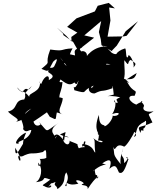

<svg xmlns="http://www.w3.org/2000/svg" viewBox="-20 -1222 1090 1330"><path d="M325 -413C386 -384 355 -389 383 -480C299 -426 319 -471 417 -428C364 -447 411 -488 415 -541C360 -565 327 -523 391 -549C393 -584 407 -591 413 -653C357 -647 444 -686 366 -695C421 -660 453 -616 495 -651C515 -627 510 -646 525 -664C496 -575 484 -651 495 -597C601 -567 533 -591 629 -629C603 -590 611 -624 629 -660C603 -626 618 -624 604 -620C587 -615 593 -572 636 -575C700 -606 673 -580 760 -611C755 -622 761 -651 768 -567C685 -542 729 -569 813 -548C759 -525 808 -537 798 -471C824 -542 771 -485 770 -529C798 -505 759 -423 753 -431C834 -459 801 -408 758 -421C769 -423 744 -361 705 -347C705 -366 667 -336 665 -426C622 -314 674 -294 666 -283C642 -303 678 -315 659 -249C716 -250 691 -211 625 -266C643 -248 631 -232 640 -166C627 -166 632 -216 551 -225C541 -182 581 -228 569 -245C538 -225 591 -164 585 -202C511 -208 534 -175 517 -215C531 -227 452 -242 463 -250C463 -188 396 -243 421 -284C494 -261 433 -271 395 -291C453 -312 431 -322 424 -247C376 -309 355 -307 334 -221C330 -221 399 -324 363 -262C371 -289 297 -310 387 -372C281 -300 321 -305 252 -373C284 -363 225 -327 212 -380C244 -401 274 -422 305 -444ZM120 -413C120 -413 97 -370 128 -392C111 -431 154 -338 139 -329C161 -295 181 -326 197 -321C184 -245 84 -245 113 -230C61 -210 112 -288 161 -303C120 -211 152 -200 142 -230C107 -173 84 -122 85 -199C146 -103 114 -88 106 -134C110 -158 113 -123 151 -147C209 -171 197 -149 277 -169C295 -185 301 -198 301 -129C283 -116 241 -124 256 -120C273 -97 246 -39 244 -96C282 -54 263 23 228 40C321 30 250 -7 329 22C283 59 263 60 286 67C346 102 347 36 311 77C354 26 312 63 365 38C348 70 372 55 378 88C446 39 414 6 439 -28C474 30 410 71 441 67C440 13 434 75 523 50C477 10 550 29 561 48C513 70 597 48 587 88C645 -5 679 -10 653 14C639 37 669 -12 643 -10C620 -82 670 -85 593 -83C610 -81 646 -29 627 -38C703 -105 747 -69 688 -90C749 -134 757 -105 737 -52C786 -96 789 -54 804 -27C833 -13 846 -51 870 -120C827 -139 898 -145 840 -92C843 -157 804 -118 834 -198C829 -176 808 -129 816 -85C755 -161 778 -144 764 -205C783 -158 775 -240 838 -207C849 -198 906 -291 908 -304C910 -318 940 -282 907 -274C938 -317 912 -346 982 -379C999 -406 994 -334 973 -332C976 -289 961 -348 953 -301C926 -361 947 -330 1036 -374C998 -457 1003 -415 1050 -457C1040 -441 951 -444 978 -488C976 -508 937 -529 968 -520C869 -479 934 -464 938 -493C872 -510 852 -566 912 -558C937 -613 904 -566 859 -659C906 -618 832 -702 808 -682C841 -645 859 -678 927 -716C909 -659 881 -679 828 -670C857 -670 836 -788 842 -805C882 -749 857 -797 886 -807C913 -784 933 -787 904 -754C917 -787 868 -869 867 -828C849 -808 857 -877 847 -887C776 -866 769 -818 814 -859C793 -876 803 -810 723 -880C752 -846 741 -836 699 -791C646 -755 674 -831 607 -742C704 -761 691 -793 746 -775H714C753 -828 721 -817 762 -846C717 -908 662 -911 725 -899C631 -909 563 -823 570 -806C612 -865 533 -892 523 -840C579 -867 500 -876 552 -894C490 -882 495 -872 500 -838C440 -853 417 -855 357 -838C434 -827 443 -753 395 -826C460 -748 441 -763 423 -783C493 -792 431 -799 483 -887C388 -882 435 -864 328 -879C282 -759 347 -812 267 -745C317 -727 306 -715 348 -794C348 -794 400 -849 356 -763C336 -735 315 -777 314 -723C328 -710 373 -696 318 -667C325 -721 274 -684 264 -631C304 -661 248 -623 256 -659C269 -582 174 -581 183 -551C134 -613 138 -565 99 -617C109 -586 160 -579 134 -584C175 -638 163 -570 200 -626C122 -552 171 -578 148 -533C72 -528 110 -466 35 -449C70 -412 130 -394 89 -379C167 -391 116 -428 197 -470C115 -407 180 -434 141 -480L123 -424ZM416 -990 420 -978 487 -931 520 -873 632 -961 564 -977 681 -1076 665 -1000 678 -950 683 -909 758 -866 756 -872 789 -906 851 -1006 936 -1075 857 -974 837 -970 725 -968 745 -1080 736 -1170 776 -1164 733 -1202 657 -1182 637 -1143 510 -1095 445 -1036 516 -996 474 -966 476 -934 440 -973 375 -1030Z"/></svg>

Font: Hussar Lance
Style: ExBdObl
Weight: 700
Foundry: Cannot Into Space Fonts, PlusOne Fonts
Version: Version 2.270